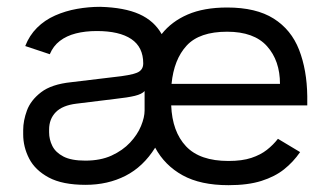

<svg xmlns="http://www.w3.org/2000/svg" viewBox="-20 -531 968 563"><path d="M231 11Q163 11 123 -10.5Q83 -32 65.5 -66Q48 -100 48 -137V-150Q48 -177 59 -207Q70 -237 100.5 -260.5Q131 -284 189 -290L314 -305Q362 -310 381 -317.5Q400 -325 400 -345Q400 -393 365 -416.5Q330 -440 264 -440Q230 -440 202.5 -433Q175 -426 155.5 -411Q136 -396 126 -372L54 -396Q66 -427 88.5 -449.5Q111 -472 141.5 -485.5Q172 -499 206 -505Q240 -511 274 -511Q345 -509 388.5 -489.5Q432 -470 454 -431Q483 -468 530.5 -488.5Q578 -509 646 -509Q731 -509 782.5 -476.5Q834 -444 857 -385Q880 -326 881 -249V-222H482Q485 -145 525.5 -102Q566 -59 650 -59Q690 -59 717 -68Q744 -77 762.5 -91.5Q781 -106 795 -124L860 -85Q840 -56 813 -34.5Q786 -13 746.5 -0.5Q707 12 650 12Q568 12 515.5 -17Q463 -46 435 -98Q400 -42 348 -15.5Q296 11 231 11ZM230 -60Q275 -60 307.5 -75Q340 -90 361.5 -113Q383 -136 393.5 -161.5Q404 -187 404 -207Q404 -221 404 -235.5Q404 -250 404 -264Q396 -255 375.5 -250Q355 -245 318 -241L204 -227Q163 -222 143.5 -202Q124 -182 124 -151V-143Q124 -122 133.5 -103Q143 -84 166 -72Q189 -60 230 -60ZM483 -285H801Q801 -353 763 -395.5Q725 -438 646 -438Q565 -438 527.5 -397.5Q490 -357 483 -285Z"/></svg>

Font: Nata Sans
Style: Regular
Weight: 400
Designer: Daniel Uzquiano Cruz
Version: Version 1.001